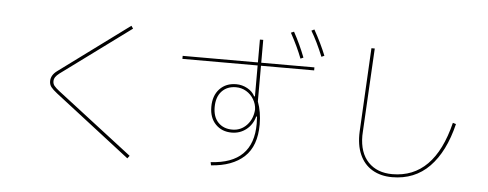

<svg xmlns="http://www.w3.org/2000/svg" viewBox="-56 -1026 3061 1205"><g transform="rotate(5 1475.0 -424.0)"><path d="M306 -337Q279 -358 267 -373.5Q255 -389 255 -410Q255 -449 294 -477L733 -801L745 -784L309 -463Q292 -450 284 -438Q276 -426 276 -411Q276 -395 285.5 -383Q295 -371 318 -353L793 13L780 30Z M1879 -878Q1926 -794 1956 -719L1938 -711Q1899 -806 1861 -869ZM1808 -688Q1780 -761 1734 -845L1753 -853Q1794 -779 1826 -696ZM1565 -785V-641H1900V-622H1565V-397Q1589 -333 1589 -254Q1589 -118 1515 -49.5Q1441 19 1307 28L1303 8Q1570 -6 1570 -257Q1570 -272 1568 -302H1563Q1549 -250 1509.5 -219Q1470 -188 1418 -188Q1356 -188 1316.5 -228.5Q1277 -269 1277 -338Q1277 -409 1316.5 -451Q1356 -493 1421 -493Q1458 -493 1491 -475Q1524 -457 1539 -427H1544V-622H1070V-641H1544V-785ZM1552 -345Q1551 -379 1533 -409Q1515 -439 1485.5 -456.5Q1456 -474 1421 -474Q1365 -474 1331.5 -438Q1298 -402 1298 -338Q1298 -276 1331.5 -241.5Q1365 -207 1420 -207Q1474 -207 1511 -246Q1548 -285 1552 -345Z M2246 -792H2267L2238 -263L2237 -240Q2237 -133 2293 -74.5Q2349 -16 2445 -16Q2709 -16 2796 -370L2816 -364Q2773 -187 2680 -92Q2587 3 2445 3Q2373 3 2320 -28.5Q2267 -60 2240.5 -120.5Q2214 -181 2218 -265Z"/></g></svg>

Font: IBM Plex Sans JP Thin
Style: Regular
Weight: 100
Designer: Mike Abbink; Paul van der Laan; Pieter van Rosmalen; Wujin Sim; Yejin Wi; Jinhee Kim; Boomi Park; Yona Kim; Kichan Ma
Foundry: Sandoll Inc.
Version: Version 1.001